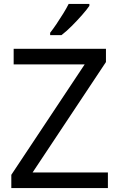

<svg xmlns="http://www.w3.org/2000/svg" viewBox="-20 -964 612 984"><path d="M533 0H38V-68L414 -634H50V-714H523V-646L147 -80H533ZM438 -934Q426 -916 401 -887.5Q376 -859 347.5 -830.5Q319 -802 295 -784H237V-796Q252 -815 269.5 -841Q287 -867 304 -894.5Q321 -922 332 -944H438Z"/></svg>

Font: Noto Sans Cypro Minoan
Style: Regular
Weight: 400
Designer: David Williams
Foundry: David Williams
Version: Version 1.503; ttfautohint (v1.8.4.7-5d5b)